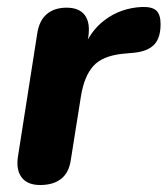

<svg xmlns="http://www.w3.org/2000/svg" viewBox="-20 -521 480 550"><path d="M95 9Q58 9 41.5 -13.5Q25 -36 32 -76L87 -427Q93 -463 114.5 -481Q136 -499 171 -499Q207 -499 223 -477.5Q239 -456 233 -415L225 -371H216Q235 -430 280.5 -464Q326 -498 386 -501Q416 -502 428 -490.5Q440 -479 440 -452Q440 -412 421.5 -393Q403 -374 365 -370L332 -367Q273 -361 247 -331.5Q221 -302 212 -246L183 -64Q178 -27 155.5 -9Q133 9 95 9Z"/></svg>

Font: Nunito ExtraLight ExtraBold
Style: Italic
Weight: 800
Italic angle: -9°
Version: Version 3.602